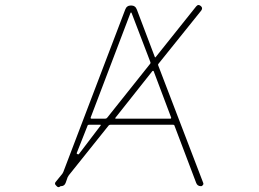

<svg xmlns="http://www.w3.org/2000/svg" viewBox="-20 -773 1040 772"><path d="M207 -25.4Q201.2 -30.3 201.2 -35.2Q201.2 -39.1 205.1 -43L230.5 -74.2Q232.4 -77.1 234.4 -81.1L483.4 -734.4Q489.3 -751 506.8 -751Q524.4 -751 530.3 -734.4L602.5 -543.9Q602.5 -543 604 -542.5Q605.5 -542 606.4 -543.9L768.6 -747.1Q773.4 -752.9 778.3 -752.9Q782.2 -752.9 787.1 -749Q796.9 -741.2 789.1 -730.5L617.2 -516.6Q614.3 -513.7 616.2 -509.8L796.9 -38.1Q797.9 -36.1 797.9 -34.2Q797.9 -31.2 795.9 -29.3Q793 -24.4 788.1 -24.4Q773.4 -24.4 768.6 -38.1L681.6 -267.6Q680.7 -271.5 675.8 -271.5H424.8Q419.9 -271.5 417 -268.6L256.8 -68.4Q253.9 -64.5 252 -60.5L244.1 -38.1Q239.3 -24.4 224.6 -24.4H223.6Q222.7 -24.4 221.7 -23.4Q218.8 -20.5 215.8 -20.5Q212.9 -20.5 210 -22.5ZM289.1 -159.2Q287.1 -155.3 291 -153.3H292Q293 -152.3 293.9 -152.3Q296.9 -152.3 297.9 -154.3L384.8 -268.6Q386.7 -271.5 382.8 -271.5H337.9Q333 -271.5 332 -267.6ZM444.3 -299.8Q441.4 -295.9 446.3 -295.9H665Q668.9 -295.9 668 -300.8L597.7 -487.3Q596.7 -488.3 595.2 -488.3Q593.8 -488.3 592.8 -487.3ZM344.7 -300.8Q343.8 -295.9 347.7 -295.9H403.3Q408.2 -295.9 411.1 -299.8L583 -515.6Q585 -517.6 585 -519.5Q585 -521.5 585 -522.5L508.8 -721.7Q507.8 -722.7 506.8 -722.7Q505.9 -722.7 504.9 -721.7Z"/></svg>

Font: Rounded-X Mgen+ 1m thin
Style: Regular
Weight: 100
Designer: [Source Han Sans]
Ryoko NISHIZUKA  (kana & ideographs); Paul D. Hunt (Latin, Greek & Cyrillic); Wenlong ZHANG  (bopomofo
Version: Version 1.059.20150602